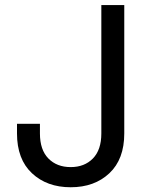

<svg xmlns="http://www.w3.org/2000/svg" viewBox="-20 -748 611 777"><path d="M266.1 9.8Q169.9 9.8 109.4 -46.9Q48.8 -103.5 48.8 -208V-247.1H141.6V-208Q141.6 -141.6 175.8 -106.7Q210 -71.8 266.1 -71.8Q321.8 -71.8 356 -106.7Q390.1 -141.6 390.1 -208V-727.5H482.9V-208Q482.9 -103.5 422.6 -46.9Q362.3 9.8 266.1 9.8Z"/></svg>

Font: Inter
Style: Regular
Weight: 400
Designer: Rasmus Andersson
Foundry: rsms
Version: Version 4.001;git-9221beed3